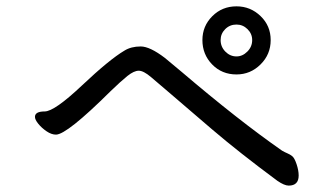

<svg xmlns="http://www.w3.org/2000/svg" viewBox="-20 -684 1040 603"><path d="M886.7 -101.1Q873 -101.1 851.1 -116.2Q731 -205.1 645 -278.6Q559.1 -352.1 518.6 -387Q478 -421.9 454.3 -441.9Q430.7 -461.9 415.8 -461.9Q400.9 -461.9 380.4 -445.6Q359.9 -429.2 327.6 -397.9Q189.9 -261.2 155.8 -261.2Q141.6 -261.2 126.2 -271.7Q110.8 -282.2 100.3 -295.2Q89.8 -308.1 89.8 -316.9Q89.8 -334 120.4 -334Q150.9 -334 237.3 -415.5Q323.7 -497.1 370.6 -524.9Q391.6 -538.1 421.9 -538.1Q450.7 -538.1 498 -502L550.8 -458Q729 -306.2 865.7 -210.9Q874 -206.1 882.3 -202.6Q890.6 -199.2 897.7 -193.6Q904.8 -188 911.4 -168.5Q918 -148.9 918 -132.8Q918 -101.1 886.7 -101.1ZM722.7 -506.8Q741.7 -506.8 756.8 -522Q772 -537.1 772 -558.1Q772 -578.1 757.3 -592.5Q742.7 -606.9 722.7 -606.9Q701.7 -606.9 687.3 -592.5Q672.9 -578.1 672.9 -558.1Q672.9 -537.1 687.7 -522Q702.6 -506.8 722.7 -506.8ZM722.7 -450.2Q676.8 -450.2 646.2 -481.7Q615.7 -513.2 615.7 -558.1Q615.7 -602.1 646.7 -633.1Q677.7 -664.1 722.7 -664.1Q766.6 -664.1 798.3 -633.5Q830.1 -603 830.1 -558.1Q830.1 -513.2 798.3 -481.7Q766.6 -450.2 722.7 -450.2Z"/></svg>

Font: LXGW WenKai GB Screen
Style: Regular
Weight: 400
Designer: LXGW / Fontworks Inc.
Foundry: LXGW / Fontworks Inc.
Version: Version 1.321;February 19, 2024;FontCreator 14.0.0.2901 64-b